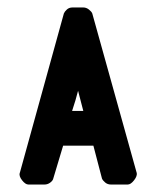

<svg xmlns="http://www.w3.org/2000/svg" viewBox="-20 -789 421 514"><path d="M277 -295Q268 -295 261.5 -300.5Q255 -306 253 -311L230 -399H149L122 -309Q120 -304 113.5 -299.5Q107 -295 99 -295H56Q48 -295 39 -306.5Q30 -318 33 -327V-326L151 -753Q153 -758 159 -763.5Q165 -769 174 -769H203Q211 -769 218 -763.5Q225 -758 227 -753L346 -326V-327Q348 -318 339 -306.5Q330 -295 322 -295ZM203 -492 189 -546Q186 -534 182 -520.5Q178 -507 173 -492Z"/></svg>

Font: Kanalisirung
Style: Regular
Weight: 500
Designer: Peter Wiegel
Foundry: Peter Wiegel
Version: 1.000